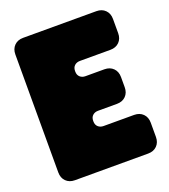

<svg xmlns="http://www.w3.org/2000/svg" viewBox="-130 -794 780 887"><g transform="rotate(-20 260.5 -350.0)"><path d="M26 -640V-60Q26 -33 42.5 -16.5Q59 0 86 0H446Q473 0 489.5 -16.5Q506 -33 506 -60V-130Q506 -157 489.5 -173.5Q473 -190 446 -190H296Q280 -190 269.5 -199.5Q259 -209 259 -226V-229Q259 -246 269.5 -255.5Q280 -265 296 -265H389Q416 -265 432.5 -281.5Q449 -298 449 -325V-375Q449 -402 432.5 -418.5Q416 -435 389 -435H296Q280 -435 269.5 -444.5Q259 -454 259 -471V-474Q259 -491 269.5 -500.5Q280 -510 296 -510H446Q473 -510 489.5 -526.5Q506 -543 506 -570V-640Q506 -667 489.5 -683.5Q473 -700 446 -700H86Q59 -700 42.5 -683.5Q26 -667 26 -640Z"/></g></svg>

Font: Bolota
Style: Bold
Weight: 240
Designer: Gabriel Pang
Version: Version 1.000